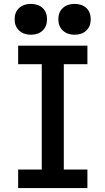

<svg xmlns="http://www.w3.org/2000/svg" viewBox="-20 -964 540 984"><path d="M73 0V-95H194V-635H73V-730H428V-635H307V-95H428V0ZM138 -786Q101 -786 78 -807.5Q55 -829 55 -865Q55 -902 78 -923Q101 -944 138 -944Q176 -944 198.5 -923Q221 -902 221 -865Q221 -829 198.5 -807.5Q176 -786 138 -786ZM362 -786Q325 -786 302 -807.5Q279 -829 279 -865Q279 -902 302 -923Q325 -944 362 -944Q400 -944 422.5 -923Q445 -902 445 -865Q445 -829 422.5 -807.5Q400 -786 362 -786Z"/></svg>

Font: M PLUS 1 Code Medium
Style: Regular
Weight: 500
Designer: Coji Morishita
Foundry: UNDERFOREST DESIGN
Version: Version 1.002